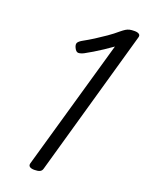

<svg xmlns="http://www.w3.org/2000/svg" viewBox="-186 -1100 901 1199"><g transform="rotate(20 265.0 -500.5)"><path d="M200 14Q179 14 169 6.5Q159 -1 163 -16L410 -882Q382 -862 352.5 -842.5Q323 -823 295.5 -806.5Q268 -790 244 -777Q222 -766 207.5 -766.5Q193 -767 182 -790Q172 -811 179 -823Q186 -835 210 -848Q241 -865 275 -886.5Q309 -908 343.5 -932Q378 -956 407 -981Q424 -995 435.5 -1002Q447 -1009 459.5 -1012Q472 -1015 493 -1015Q513 -1015 523 -1007.5Q533 -1000 528 -985L253 -14Q249 2 236 8Q223 14 200 14Z"/></g></svg>

Font: Playwrite AU NSW
Style: Regular
Weight: 400
Designer: Veronika Burian, José Scaglione
Foundry: TypeTogether
Version: Version 1.002